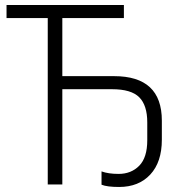

<svg xmlns="http://www.w3.org/2000/svg" viewBox="-20 -734 745 764"><path d="M454 10Q406 10 384 1V-52Q411 -42 452 -42Q502 -42 534 -74.5Q566 -107 566 -176V-247Q566 -315 534 -347Q502 -379 426 -379H228V0H170V-662H6V-714H473V-662H228V-431H434Q624 -431 624 -254V-178Q624 -89 578 -39.5Q532 10 454 10Z"/></svg>

Font: BC Sans Light
Style: Regular
Weight: 300
Designer: Monotype Design Team
Foundry: Monotype Imaging Inc.
Version: Version 2.000;GOOG;noto-source:20170915:90ef993387c0